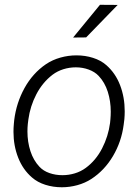

<svg xmlns="http://www.w3.org/2000/svg" viewBox="-20 -769 584 799"><path d="M284.2 -612.8 396 -749 469.7 -748.5 338.4 -613.3ZM39.1 -269Q47.9 -340.8 82 -402.6Q116.2 -464.4 171.4 -502Q198.2 -520 231.2 -529.3Q264.2 -538.6 298.3 -538.6Q334.5 -538.6 366.9 -528.3Q399.4 -518.1 422.4 -498Q460.4 -464.8 479.7 -414.6Q499 -364.3 499 -305.7Q499 -289.6 497.6 -273.4L494.6 -249.5Q485.4 -179.2 450.2 -119.6Q415 -60.1 360.4 -24.4Q334 -7.3 302 1.5Q270 10.3 237.3 10.3Q201.2 10.3 168.7 0Q136.2 -10.3 113.3 -30.3Q75.2 -63 55.7 -112.8Q36.1 -162.6 36.1 -220.2Q36.1 -236.8 37.6 -252.9ZM95.7 -252.9Q94.2 -237.8 94.2 -221.7Q94.2 -178.2 106.7 -139.9Q119.1 -101.6 144.5 -74.7Q160.6 -57.6 185.8 -48.8Q210.9 -40 239.7 -40Q266.1 -40 291.3 -47.6Q316.4 -55.2 336.9 -70.3Q378.9 -101.1 404.8 -151.4Q430.7 -201.7 438 -257.3L439.5 -272.9Q440.9 -288.6 440.9 -304.2Q440.9 -348.1 428.5 -387.2Q416 -426.3 390.6 -453.1Q374.5 -470.2 349.1 -479.5Q323.7 -488.8 295.4 -488.8Q269 -488.8 243.9 -481Q218.8 -473.1 198.7 -458Q157.2 -426.3 131.3 -376.7Q105.5 -327.1 98.1 -272Z"/></svg>

Font: Mardoto Light
Style: Italic
Weight: 300
Italic angle: -12°
Designer: Christian Robertson, Vahan Hovhannisyan
Foundry: Google
Version: Version 1.000